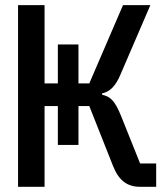

<svg xmlns="http://www.w3.org/2000/svg" viewBox="-20 -718 640 738"><path d="M202.4 -160.9H281.6V-310.4H323.2L414.1 -81C436.8 -22.7 470.5 0 518.1 0H580.3V-89.8H518.5L444.6 -274.1C421.9 -329.2 405.5 -346.9 372.5 -353.7V-359C401.3 -365.1 423.7 -385.3 443.2 -431.8L557.9 -698.2H452.8L323.2 -397.4H281.6V-547.2H202.4V-397.4H151.3V-698.2H49.4V0H151.3V-310.4H202.4Z"/></svg>

Font: Margiela Mono Medium
Style: Regular
Weight: 500
Designer: Mike Abbink, Paul van der Laan, Pieter van Rosmalen
Foundry: Bold Monday
Version: Version 2.003 2021